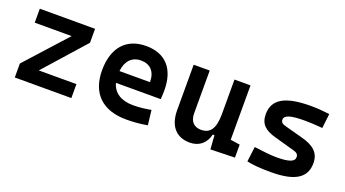

<svg xmlns="http://www.w3.org/2000/svg" viewBox="-47 -937 2438 1358"><g transform="rotate(20 1172.0 -258.5)"><path d="M80.1 0H505.9V-105H222.7L496.1 -412.6V-517.6H80.1V-412.6H357.9L80.1 -105Z M921.4 9.8C962.4 9.8 1015.6 7.8 1080.1 -3.9L1067.4 -115.2C1022 -106.4 978.5 -101.6 933.1 -101.6C843.3 -101.6 784.7 -138.7 765.6 -209H1102.5C1104.5 -230 1105.5 -251.5 1105.5 -275.9C1105.5 -439.5 1022.9 -527.3 878.4 -527.3C728.5 -527.3 642.6 -428.7 642.6 -259.8C642.6 -85.9 743.2 9.8 921.4 9.8ZM760.3 -295.9C769 -374.5 811.5 -418.5 879.4 -418.5C948.7 -418.5 990.2 -375 990.2 -295.9Z M1399.4 9.8C1468.3 9.8 1517.6 -29.3 1534.2 -99.6H1546.9L1554.2 4.9L1737.3 0V-97.7L1666 -108.4V-517.6H1545.4V-258.8C1545.4 -146 1510.7 -102.5 1443.4 -102.5C1390.1 -102.5 1358.9 -135.7 1358.9 -195.3V-517.6H1238.3V-175.8C1238.3 -57.6 1296.9 9.8 1399.4 9.8Z M2010.7 9.8C2189.9 9.8 2272.5 -41.5 2272.5 -151.9C2272.5 -229 2226.6 -271 2129.9 -295.9L2004.9 -329.6C1974.6 -337.4 1960.9 -345.7 1960.9 -367.7C1960.9 -400.9 2006.3 -415 2114.3 -415C2147.9 -415 2189.5 -413.1 2246.1 -408.2L2258.8 -517.6C2208.5 -523.9 2163.6 -527.3 2117.2 -527.3C1925.3 -527.3 1836.9 -476.1 1836.9 -363.8C1836.9 -290.5 1876 -254.4 1958.5 -231.9L2107.4 -190.4C2133.8 -183.1 2146 -173.3 2146 -151.4C2146 -117.2 2105.5 -102.5 2010.7 -102.5C1973.1 -102.5 1919.4 -107.9 1843.3 -118.2L1829.1 -4.9C1875 5.4 1932.1 9.8 2010.7 9.8Z"/></g></svg>

Font: Cascadia Mono SemiBold
Style: Regular
Weight: 600
Monospace: yes
Designer: Aaron Bell
Foundry: Saja Typeworks
Version: Version 2404.023